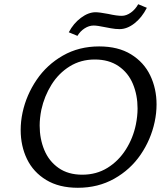

<svg xmlns="http://www.w3.org/2000/svg" viewBox="-20 -884 788 910"><path d="M78 -268Q78 -309 87 -351Q105 -434 153.5 -505.5Q202 -577 278 -620.5Q354 -664 450 -664Q540 -664 601 -626.5Q662 -589 692 -526.5Q722 -464 722 -389Q722 -348 713 -306Q695 -222 646.5 -151Q598 -80 521.5 -37Q445 6 349 6Q260 6 199 -31Q138 -68 108 -130Q78 -192 78 -268ZM624 -294Q632 -334 632 -370Q632 -433 610 -486Q588 -539 542 -570.5Q496 -602 429 -602Q363 -602 310.5 -569.5Q258 -537 224 -482.5Q190 -428 176 -364Q168 -324 168 -289Q168 -226 190 -173Q212 -120 257.5 -88Q303 -56 370 -56Q437 -56 489.5 -88.5Q542 -121 576.5 -175.5Q611 -230 624 -294ZM306 -731Q328 -773 363.5 -799.5Q399 -826 433 -826Q451 -826 493 -818Q533 -809 557 -809Q579 -809 600.5 -824.5Q622 -840 635 -864L676 -847Q652 -800 617 -773Q582 -746 547 -746Q527 -746 505.5 -750Q484 -754 479 -755Q441 -763 424 -763Q402 -763 381 -749.5Q360 -736 347 -714Z"/></svg>

Font: Ysabeau Medium
Style: Italic
Weight: 500
Italic angle: -12°
Designer: Christian Thalmann (Catharsis Fonts)
Version: Version 0.003